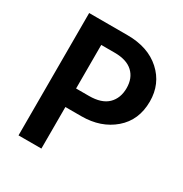

<svg xmlns="http://www.w3.org/2000/svg" viewBox="-159 -795 873 916"><g transform="rotate(30 278.0 -337.0)"><path d="M284 -229H196V0H70V-674H281Q395 -674 463.5 -612Q532 -550 532 -453Q532 -350 461.5 -289.5Q391 -229 284 -229ZM270 -571H196V-331H267Q336 -331 370 -364Q404 -397 404 -453Q404 -508 370 -539.5Q336 -571 270 -571Z"/></g></svg>

Font: Hind Siliguri SemiBold
Style: Regular
Weight: 600
Designer: Jyotish Sonowal
Foundry: Indian Type Foundry
Version: Version 1.001;PS 1.0;hotconv 1.0.86;makeotf.lib2.5.63406; tt